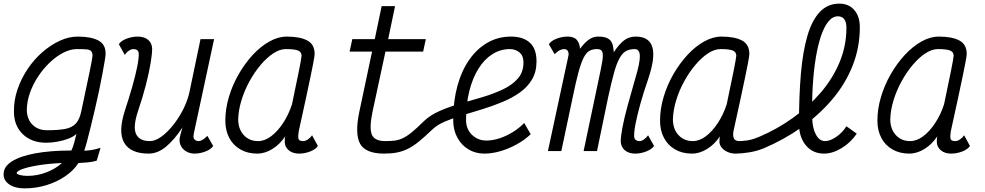

<svg xmlns="http://www.w3.org/2000/svg" viewBox="-20 -834 5440 1060"><path d="M115 206Q63 206 31 184Q-1 162 0 127Q0 86 45.5 57Q91 28 175 12.5Q259 -3 374 -3Q383 -21 390 -47.5Q397 -74 402 -95Q387 -80 359 -69Q331 -58 298 -52Q265 -46 235 -46Q155 -46 106 -93Q57 -140 57 -218Q56 -280 76.5 -340Q97 -400 132.5 -453Q168 -506 214 -546Q260 -586 310 -609Q360 -632 409 -632Q482 -632 523 -610.5Q564 -589 563 -536Q563 -527 558 -497Q553 -467 545 -424Q537 -381 526.5 -331Q516 -281 504 -230.5Q492 -180 481 -134.5Q470 -89 460.5 -54Q451 -19 445 -2Q468 -3 487 -6Q506 -9 535 -18L514 53Q492 60 464.5 62.5Q437 65 413 66Q386 108 339.5 139.5Q293 171 235.5 188.5Q178 206 115 206ZM132 137Q185 137 236 117.5Q287 98 322 66Q251 69 195 78Q139 87 106 98.5Q73 110 72 122Q72 127 89.5 132Q107 137 132 137ZM240 -115Q301 -115 339 -122Q377 -129 398.5 -152Q420 -175 429 -221Q459 -362 474.5 -436.5Q490 -511 491 -527Q490 -545 482.5 -552.5Q475 -560 456.5 -561.5Q438 -563 404 -563Q369 -563 330.5 -543.5Q292 -524 256 -490Q220 -456 191 -412.5Q162 -369 145 -320.5Q128 -272 128 -224Q130 -174 160.5 -144.5Q191 -115 240 -115Z M669 -531 636 -590Q650 -610 680 -621Q710 -632 740 -632Q777 -632 798 -614Q819 -596 820 -565Q820 -537 811.5 -485.5Q803 -434 785.5 -365.5Q768 -297 741 -218Q713 -132 731.5 -93.5Q750 -55 807 -55Q832 -55 859.5 -72Q887 -89 913.5 -117.5Q940 -146 963 -181Q986 -216 1002.5 -254Q1019 -292 1026 -326L1087 -618H1162L1050 -97Q1050 -93 1049 -88Q1048 -83 1048 -79Q1049 -68 1057 -61.5Q1065 -55 1076 -55Q1086 -55 1097.5 -61.5Q1109 -68 1125 -84L1157 -28Q1144 -9 1114 2.5Q1084 14 1053 14Q1028 14 1006.5 1Q985 -12 976 -34.5Q967 -57 975 -86L987 -130Q944 -64 897.5 -25Q851 14 801 14Q700 14 665.5 -46Q631 -106 670 -225Q693 -295 710.5 -356.5Q728 -418 737.5 -465.5Q747 -513 746 -539Q745 -551 737.5 -557Q730 -563 717 -563Q705 -563 692 -554.5Q679 -546 669 -531Z M1703 -87 1735 -28Q1722 -9 1692 2.5Q1662 14 1631 14Q1596 14 1574.5 -4Q1553 -22 1552 -49Q1552 -58 1552.5 -68Q1553 -78 1555 -82Q1526 -38 1484.5 -12Q1443 14 1400 14Q1347 14 1307 -9Q1267 -32 1245.5 -73Q1224 -114 1224 -168Q1224 -232 1243.5 -298Q1263 -364 1297.5 -424Q1332 -484 1375.5 -531Q1419 -578 1467.5 -605Q1516 -632 1563 -632Q1636 -632 1676.5 -610.5Q1717 -589 1717 -536Q1717 -532 1715.5 -520.5Q1714 -509 1709 -483.5Q1704 -458 1694.5 -411.5Q1685 -365 1669 -291Q1653 -217 1629 -108Q1625 -82 1627.5 -68.5Q1630 -55 1654 -55Q1666 -55 1679.5 -64Q1693 -73 1703 -87ZM1405 -55Q1441 -55 1476.5 -81.5Q1512 -108 1542.5 -154Q1573 -200 1592 -258Q1615 -367 1629.5 -439Q1644 -511 1645 -527Q1644 -548 1624.5 -555.5Q1605 -563 1558 -563Q1525 -563 1489 -539.5Q1453 -516 1418.5 -475Q1384 -434 1356.5 -383.5Q1329 -333 1312.5 -278.5Q1296 -224 1295 -173Q1296 -120 1326.5 -87.5Q1357 -55 1405 -55Z M2319 -164Q2354 -198 2407.5 -221.5Q2461 -245 2523 -262.5Q2585 -280 2646 -298.5Q2707 -317 2757.5 -341Q2808 -365 2839 -400.5Q2870 -436 2870 -490Q2870 -526 2848 -544.5Q2826 -563 2795 -563Q2743 -563 2698.5 -535Q2654 -507 2621.5 -455Q2589 -403 2571 -331Q2553 -259 2553 -172Q2553 -121 2586 -89.5Q2619 -58 2665 -58Q2700 -58 2738 -70.5Q2776 -83 2811.5 -105Q2847 -127 2874 -155L2910 -93Q2876 -61 2832.5 -37Q2789 -13 2743 0.5Q2697 14 2654 14Q2605 14 2566 -9.5Q2527 -33 2504.5 -75Q2482 -117 2482 -171Q2482 -274 2505 -358.5Q2528 -443 2570.5 -504Q2613 -565 2671.5 -598.5Q2730 -632 2801 -632Q2868 -632 2905 -598.5Q2942 -565 2942 -495Q2942 -437 2917 -395Q2892 -353 2849.5 -323Q2807 -293 2754 -271Q2701 -249 2644.5 -231.5Q2588 -214 2534.5 -198Q2481 -182 2437.5 -163.5Q2394 -145 2368 -120Q2325 -79 2292.5 -52.5Q2260 -26 2231 -12Q2202 2 2171.5 8Q2141 14 2101 14Q1998 14 1968 -40.5Q1938 -95 1964 -218L2034 -549H1910L1925 -618H2049L2087 -800H2161L2123 -618H2331L2316 -549H2108L2036 -214Q2018 -126 2033 -90.5Q2048 -55 2107 -55Q2135 -55 2157 -57.5Q2179 -60 2201.5 -70Q2224 -80 2252 -102.5Q2280 -125 2319 -164Z M3487 14Q3451 14 3429.5 -4.5Q3408 -23 3407 -53Q3407 -81 3416.5 -131Q3426 -181 3444.5 -249Q3463 -317 3487 -400Q3514 -489 3512.5 -526Q3511 -563 3484 -563Q3456 -563 3436 -552Q3416 -541 3400 -512Q3384 -483 3369.5 -430.5Q3355 -378 3337 -295L3276 0H3202L3286 -399Q3299 -459 3305 -495Q3311 -531 3305.5 -547Q3300 -563 3276 -563Q3252 -563 3234.5 -553.5Q3217 -544 3202.5 -516Q3188 -488 3173.5 -434.5Q3159 -381 3141 -293L3079 0H3005L3117 -521Q3117 -525 3118.5 -530Q3120 -535 3119 -540Q3116 -563 3093 -563Q3084 -563 3071 -557Q3058 -551 3042 -535L3010 -590Q3024 -610 3054 -621Q3084 -632 3114 -632Q3150 -632 3165.5 -612.5Q3181 -593 3182 -565Q3195 -582 3210 -597.5Q3225 -613 3243 -622.5Q3261 -632 3282 -632Q3313 -632 3330 -624.5Q3347 -617 3355 -604Q3363 -591 3365 -575.5Q3367 -560 3369 -546Q3397 -589 3424.5 -610.5Q3452 -632 3490 -632Q3564 -632 3581.5 -574Q3599 -516 3557 -393Q3532 -321 3515 -259.5Q3498 -198 3489 -152Q3480 -106 3481 -79Q3482 -68 3490 -61.5Q3498 -55 3510 -55Q3522 -55 3535 -64Q3548 -73 3558 -87L3591 -28Q3577 -9 3547 2.5Q3517 14 3487 14Z M4170 -78 4196 -15Q4156 1 4114 7.5Q4072 14 4041 14Q4018 14 3998 5.5Q3978 -3 3965.5 -17.5Q3953 -32 3952 -49Q3952 -58 3952.5 -68Q3953 -78 3955 -82Q3926 -38 3884.5 -12Q3843 14 3800 14Q3747 14 3707 -9Q3667 -32 3645.5 -73Q3624 -114 3624 -168Q3624 -232 3643.5 -298Q3663 -364 3697.5 -424Q3732 -484 3775.5 -531Q3819 -578 3867.5 -605Q3916 -632 3963 -632Q4036 -632 4076.5 -610.5Q4117 -589 4117 -536Q4117 -532 4115.5 -520.5Q4114 -509 4109 -483.5Q4104 -458 4094.5 -411.5Q4085 -365 4069 -291Q4053 -217 4029 -108Q4025 -82 4032.5 -68.5Q4040 -55 4064 -55Q4076 -55 4103.5 -58.5Q4131 -62 4170 -78ZM3805 -55Q3841 -55 3876.5 -81.5Q3912 -108 3942.5 -154Q3973 -200 3992 -258Q4015 -367 4029.5 -439Q4044 -511 4045 -527Q4044 -548 4024.5 -555.5Q4005 -563 3958 -563Q3925 -563 3889 -539.5Q3853 -516 3818.5 -475Q3784 -434 3756.5 -383.5Q3729 -333 3712.5 -278.5Q3696 -224 3695 -173Q3696 -120 3726.5 -87.5Q3757 -55 3805 -55ZM4530 14Q4467 14 4429.5 -31Q4392 -76 4391 -148Q4391 -303 4401.5 -426Q4412 -549 4437.5 -636Q4463 -723 4506.5 -768.5Q4550 -814 4614 -814Q4666 -814 4696.5 -778.5Q4727 -743 4727 -684Q4727 -570 4686 -468.5Q4645 -367 4572 -282Q4499 -197 4403 -129.5Q4307 -62 4196 -15L4170 -78Q4269 -120 4356 -182Q4443 -244 4510 -321.5Q4577 -399 4615 -490Q4653 -581 4653 -681Q4653 -712 4641 -728Q4629 -744 4606 -744Q4577 -744 4553.5 -715.5Q4530 -687 4512.5 -635Q4495 -583 4483.5 -512.5Q4472 -442 4467 -359Q4462 -276 4464 -184Q4465 -127 4484.5 -91Q4504 -55 4535 -55Q4563 -55 4597 -78.5Q4631 -102 4653 -137L4710 -96Q4676 -46 4626 -16Q4576 14 4530 14Z M5303 -87 5335 -28Q5322 -9 5292 2.5Q5262 14 5231 14Q5196 14 5174.5 -4Q5153 -22 5152 -49Q5152 -58 5152.5 -68Q5153 -78 5155 -82Q5126 -38 5084.5 -12Q5043 14 5000 14Q4947 14 4907 -9Q4867 -32 4845.5 -73Q4824 -114 4824 -168Q4824 -232 4843.5 -298Q4863 -364 4897.5 -424Q4932 -484 4975.5 -531Q5019 -578 5067.5 -605Q5116 -632 5163 -632Q5236 -632 5276.5 -610.5Q5317 -589 5317 -536Q5317 -532 5315.5 -520.5Q5314 -509 5309 -483.5Q5304 -458 5294.5 -411.5Q5285 -365 5269 -291Q5253 -217 5229 -108Q5225 -82 5227.5 -68.5Q5230 -55 5254 -55Q5266 -55 5279.5 -64Q5293 -73 5303 -87ZM5005 -55Q5041 -55 5076.5 -81.5Q5112 -108 5142.5 -154Q5173 -200 5192 -258Q5215 -367 5229.5 -439Q5244 -511 5245 -527Q5244 -548 5224.5 -555.5Q5205 -563 5158 -563Q5125 -563 5089 -539.5Q5053 -516 5018.5 -475Q4984 -434 4956.5 -383.5Q4929 -333 4912.5 -278.5Q4896 -224 4895 -173Q4896 -120 4926.5 -87.5Q4957 -55 5005 -55Z"/></svg>

Font: Victor Mono
Style: Italic
Weight: 400
Italic angle: -12°
Monospace: yes
Designer: Rune Bjørnerås
Version: Version 1.561;gftools[0.9.30]